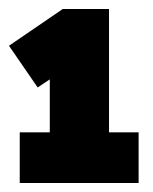

<svg xmlns="http://www.w3.org/2000/svg" viewBox="-22 -798 342 428"><path d="M287 -390H22V-503H89V-621L62 -603L-2 -696L118 -778H221V-503H287Z"/></svg>

Font: Tanohe Sans Black
Style: Regular
Weight: 900
Designer: Village Type and Design LLC & Cristiano Sobral
Foundry: Cooper Hewitt Smithsonian Design Museum
Version: Version 1.00;March 11, 2020;FontCreator 12.0.0.2522 64-bit; 